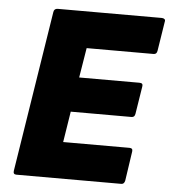

<svg xmlns="http://www.w3.org/2000/svg" viewBox="-49 -700 663 745"><g transform="rotate(5 282.5 -327.5)"><path d="M42 0Q29 0 31 -14L130 -641Q132 -655 146 -655H551Q558 -655 562 -651.5Q566 -648 564 -641L546 -527Q544 -513 532 -513H271L252 -397H487Q502 -397 499 -383L482 -276Q480 -262 468 -262H231L212 -142H470Q484 -142 482 -129L465 -14Q462 0 451 0Z"/></g></svg>

Font: Sofia Sans Black
Style: Italic
Weight: 900
Italic angle: -9°
Version: Version 4.100-B